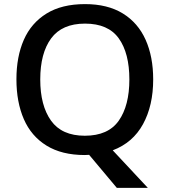

<svg xmlns="http://www.w3.org/2000/svg" viewBox="-20 -745 826 935"><path d="M726 -358Q726 -231 676.5 -140.5Q627 -50 529 -13L700 170H549L414 9Q409 9 403.5 9.5Q398 10 393 10Q281 10 206.5 -36Q132 -82 96 -165Q60 -248 60 -359Q60 -469 96 -551Q132 -633 206.5 -679Q281 -725 394 -725Q504 -725 578 -679.5Q652 -634 689 -551.5Q726 -469 726 -358ZM176 -358Q176 -231 228.5 -157.5Q281 -84 393 -84Q507 -84 558.5 -157.5Q610 -231 610 -358Q610 -486 558.5 -558Q507 -630 394 -630Q282 -630 229 -558Q176 -486 176 -358Z"/></svg>

Font: Noto Sans Javanese Medium
Style: Regular
Weight: 500
Version: Version 2.004